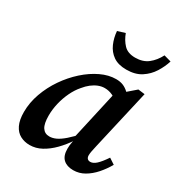

<svg xmlns="http://www.w3.org/2000/svg" viewBox="-177 -864 936 1000"><g transform="rotate(30 290.5 -364.0)"><path d="M146 14Q115 14 89.5 0.5Q64 -13 49.5 -43Q35 -73 35 -121Q35 -177 55 -233Q75 -289 109 -338.5Q143 -388 186 -426.5Q229 -465 275.5 -487Q322 -509 366 -509Q391 -509 409 -501.5Q427 -494 442.5 -479.5Q458 -465 474 -444L429 -398Q408 -418 385.5 -428.5Q363 -439 338 -439Q319 -439 300 -431.5Q281 -424 263 -410Q245 -396 229 -376Q207 -351 190.5 -316.5Q174 -282 165 -244Q156 -206 156 -169Q156 -120 170.5 -98Q185 -76 213 -76Q232 -76 252.5 -85.5Q273 -95 299 -117.5Q325 -140 360 -179L362 -127H340Q313 -86 282 -54.5Q251 -23 217 -4.5Q183 14 146 14ZM408 14Q370 14 348.5 -6Q327 -26 327 -68Q327 -79 328 -89Q329 -99 331 -108Q333 -117 335 -126L326 -128L399 -454L419 -456L493 -520L533 -515L451 -157Q446 -135 443 -120Q440 -105 440 -94Q440 -82 446 -75Q452 -68 464 -68Q481 -68 499.5 -85Q518 -102 543 -139L578 -116Q558 -81 532 -51.5Q506 -22 475 -4Q444 14 408 14ZM386 -578Q337 -578 307 -599Q277 -620 262 -654.5Q247 -689 244 -728L289 -742Q302 -706 326 -680.5Q350 -655 395 -655Q441 -655 471.5 -679Q502 -703 522 -742L565 -730Q554 -694 532 -659Q510 -624 474.5 -601Q439 -578 386 -578Z"/></g></svg>

Font: Source Serif 4 SemiBold
Style: Italic
Weight: 600
Italic angle: -12°
Designer: Frank Grießhammer
Foundry: Adobe Systems Incorporated
Version: Version 4.004;hotconv 1.0.116;makeotfexe 2.5.65601